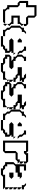

<svg xmlns="http://www.w3.org/2000/svg" viewBox="1642 -2402 805 4129"><g transform="rotate(90 2044.5 -337.5)"><path d="M315 -180V-360H450L495 -405V-450L540 -405L495 -360V-315H360V-225H495V-180L540 -135L495 -90V-135L450 -180ZM495 0V-90L540 -45ZM90 -90V-315H45L0 -360V-540H90V-720H315L360 -675V-540H495L540 -495V-450H495V-495H360L315 -540V-675H135V-495H45V-360H90L135 -315V-135H180V-90L225 -45H495L450 0H180V-45L135 -90Z M982 -450V-495H1072V-450L1117 -405V-360L1162 -315H1117L1072 -360V-405L1027 -450ZM622 0V-45L577 -90V-135L532 -180V-360L577 -405V-450H622L667 -495H712L667 -450V-405H622L577 -360V-180L622 -135V-90L667 -45H757V0ZM847 -315 802 -360 847 -405H892V-315ZM1117 -225V-270L1162 -225ZM757 45V0H937L982 -45H1027V-90H1072V-135H847L802 -180L847 -225H1117V-180H1072L1117 -135V-45H1072L1027 0H982V45Z M1425 -315V-405H1650V-450H1605L1560 -495H1650L1695 -450H1740V-405H1695L1740 -360H1605V-315H1650L1695 -270H1740V-225H1650V-270H1605L1560 -315ZM1695 -135V-225L1740 -180V-135ZM1695 -90V-135L1740 -90ZM1155 -45V-135L1200 -180H1290L1245 -225H1200V-270L1155 -315V-405L1200 -450V-495H1290V-450H1245L1200 -405V-315L1245 -270H1290V-225H1425L1470 -180L1425 -135H1200V-90H1245V-45H1335L1380 0H1515V-45H1650L1695 -90V0H1560L1515 45H1335V0H1245L1200 -45Z M2015 -315V-405H2240V-450H2195L2150 -495H2240L2285 -450H2330V-405H2285L2330 -360H2195V-315H2240L2285 -270H2330V-225H2240V-270H2195L2150 -315ZM2285 -135V-225L2330 -180V-135ZM2285 -90V-135L2330 -90ZM1745 -45V-135L1790 -180H1880L1835 -225H1790V-270L1745 -315V-405L1790 -450V-495H1880V-450H1835L1790 -405V-315L1835 -270H1880V-225H2015L2060 -180L2015 -135H1790V-90H1835V-45H1925L1970 0H2105V-45H2240L2285 -90V0H2150L2105 45H1925V0H1835L1790 -45Z M2785 -450V-495H2875V-450L2920 -405V-360L2965 -315H2920L2875 -360V-405L2830 -450ZM2425 0V-45L2380 -90V-135L2335 -180V-360L2380 -405V-450H2425L2470 -495H2515L2470 -450V-405H2425L2380 -360V-180L2425 -135V-90L2470 -45H2560V0ZM2650 -315 2605 -360 2650 -405H2695V-315ZM2920 -225V-270L2965 -225ZM2560 45V0H2740L2785 -45H2830V-90H2875V-135H2650L2605 -180L2650 -225H2920V-180H2875L2920 -135V-45H2875L2830 0H2785V45Z M3453 -360V-450L3498 -405V-360ZM3003 0V-540H3228L3273 -495V-540H3453L3498 -495V-450H3453V-495H3318L3273 -450H3228V-495H3048V-45H3228V-270L3273 -315H3408V-360H3453L3498 -315H3453L3408 -270H3273V-45L3228 0Z M3962 -405V-450L3917 -495H3962L4007 -450H4052V-405ZM4007 -315V-405L4052 -360V-315ZM4007 -225V-315L4052 -270V-225ZM4007 -135V-225L4052 -180V-135ZM4007 -45V-135L4052 -90V-45ZM3467 -45V-225L3512 -270V-495H3647V-450H3557V-360H3692V-405H3782L3827 -360H3782V-315H3692V-270H3557L3512 -225V-90H3557V-45H3602L3647 0H3737V-45H4007L4052 0H3782L3737 45H3602V0H3557L3512 -45ZM3692 -135V-225H3782L3827 -180L3782 -135Z"/></g></svg>

Font: Rubik Iso
Style: Regular
Weight: 400
Designer: Hubert and Fischer, NaN
Foundry: Hubert and Fischer, NaN
Version: Version 2.200